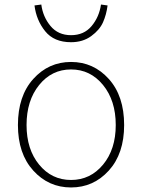

<svg xmlns="http://www.w3.org/2000/svg" viewBox="-20 -813 626 846"><path d="M59 -262Q59 -390 126.5 -465Q194 -540 293 -540Q392 -540 459.5 -465Q527 -390 527 -262Q527 -136 459.5 -61.5Q392 13 293 13Q194 13 126.5 -61.5Q59 -136 59 -262ZM490 -262Q490 -370 434 -438.5Q378 -507 293 -507Q208 -507 152.5 -438.5Q97 -370 97 -262Q97 -155 152.5 -87.5Q208 -20 293 -20Q378 -20 434 -87.5Q490 -155 490 -262ZM293 -627Q218 -627 179 -675.5Q140 -724 132 -789L162 -793Q169 -739 202.5 -698.5Q236 -658 293 -658Q350 -658 383.5 -698Q417 -738 425 -793L454 -789Q449 -749 434 -715Q419 -681 382 -654Q345 -627 293 -627Z"/></svg>

Font: Noto Sans Korean Thin
Style: Regular
Weight: 250
Designer: Ryoko NISHIZUKA  (kana & ideographs); Paul D. Hunt (Latin, Greek & Cyrillic); Wenlong ZHANG  (bopomofo); Sandoll Communi
Foundry: Adobe Systems Incorporated
Version: Version 1.0001;PS 1;hotconv 1.0.78;makeotf.lib2.5.61930